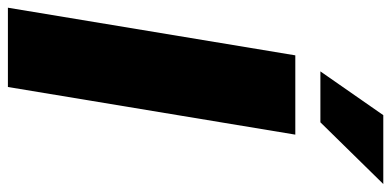

<svg xmlns="http://www.w3.org/2000/svg" viewBox="-273 -718 990 486"><g transform="rotate(90 222.0 -475.0)"><path d="M319.8 -727.5 199.2 0H-1.5L119.1 -727.5ZM159.7 -791 270.5 -950.2H444.8L288.6 -791Z"/></g></svg>

Font: Inter 24pt Black
Style: Italic
Weight: 900
Italic angle: -9.3988°
Designer: Rasmus Andersson
Foundry: rsms
Version: Version 4.001;git-66647c0bb